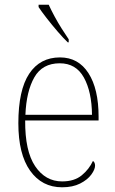

<svg xmlns="http://www.w3.org/2000/svg" viewBox="-20 -786 489 816"><path d="M244 10Q158 10 108 -60.5Q58 -131 58 -262Q58 -403 104 -472.5Q150 -542 235 -542Q313 -542 356 -475Q399 -408 399 -290V-274H87Q86 -144 129.5 -79.5Q173 -15 244 -15Q296 -15 327.5 -41Q359 -67 375 -102Q384 -96 384 -82Q384 -66 368 -44Q352 -22 320.5 -6Q289 10 244 10ZM371 -298Q370 -396 336.5 -456.5Q303 -517 234 -517Q160 -517 126 -457.5Q92 -398 88 -298ZM268 -606Q249 -624 224.5 -652.5Q200 -681 177.5 -710Q155 -739 144 -756V-766H187Q197 -744 211.5 -717Q226 -690 242.5 -664Q259 -638 272 -619V-606Z"/></svg>

Font: Noto Serif Tamil SemiCondensed Thin
Style: Italic
Weight: 100
Width: 4
Italic angle: -12°
Designer: Indian Type Foundry, Tom Grace, and the Monotype Design Team
Foundry: Monotype Imaging Inc.
Version: Version 2.003; ttfautohint (v1.8.4.7-5d5b)